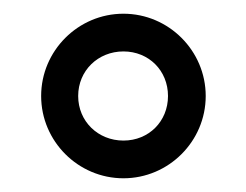

<svg xmlns="http://www.w3.org/2000/svg" viewBox="-20 -820 359 280"><path d="M40 -680C40 -614 94 -560 160 -560C226 -560 280 -614 280 -680C280 -746 226 -800 160 -800C94 -800 40 -746 40 -680ZM94 -680C94 -717 123 -745 160 -745C197 -745 225 -717 225 -680C225 -643 197 -615 160 -615C123 -615 94 -643 94 -680Z"/></svg>

Font: Bodoni* 06
Style: Bold
Weight: 700
Version: Version 2.2